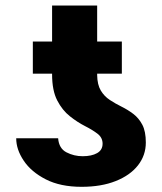

<svg xmlns="http://www.w3.org/2000/svg" viewBox="-20 -682 600 711"><path d="M359.9 -149.9Q359.9 -172.4 341.1 -186.8Q322.3 -201.2 294.4 -215.3Q266.6 -229.5 238.8 -251.5Q210.9 -273.4 191.9 -310.1Q172.9 -346.7 172.9 -406.7V-409.2H101.6V-528.3H172.9V-661.6H339.8V-528.3H431.2V-409.2H339.8V-404.3Q340.3 -368.2 353.3 -346.7Q366.2 -325.2 386.7 -311.8Q407.2 -298.3 430.4 -286.9Q453.6 -275.4 473.9 -260Q494.1 -244.6 507.1 -220Q520 -195.3 520 -154.3Q520 -106.9 491 -69.8Q461.9 -32.7 408.4 -11.5Q355 9.8 282.2 9.8Q203.6 9.8 149.7 -17.8Q95.7 -45.4 67.9 -86.9Q40 -128.4 40 -169.9H195.3Q198.2 -132.3 226.1 -117.9Q253.9 -103.5 286.1 -103.5Q319.3 -103.5 339.6 -115Q359.9 -126.5 359.9 -149.9Z"/></svg>

Font: Inter Tight ExtraBold
Style: Regular
Weight: 800
Designer: Rasmus Andersson
Foundry: rsms
Version: Version 3.004; ttfautohint (v1.8.4.7-5d5b)